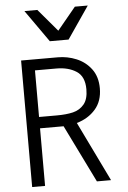

<svg xmlns="http://www.w3.org/2000/svg" viewBox="-64 -1050 729 1096"><g transform="rotate(-5 300.0 -502.0)"><path d="M75 -725H286Q340.5 -725 391.5 -704Q442.5 -683 475.8 -638.8Q509 -594.5 509 -528Q509 -454.5 468 -407.8Q427 -361 361 -342L527 0H446L284 -330H273H149V0H75ZM432 -529Q432 -602.5 386.2 -632.2Q340.5 -662 272 -662H149V-395H251Q305.5 -395 344 -404.2Q382.5 -413.5 407.2 -442.8Q432 -472 432 -529ZM118.5 -1004.5H192.5L301.5 -876L407.5 -1004.5H481.5L355.5 -820.5H248Z"/></g></svg>

Font: JuliaMono Light
Style: Regular
Weight: 300
Monospace: yes
Designer: cormullion
Foundry: corm
Version: Version 0.054; ttfautohint (v1.8.4)